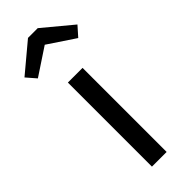

<svg xmlns="http://www.w3.org/2000/svg" viewBox="-288 -822 851 851"><g transform="rotate(-45 138.0 -396.0)"><path d="M184 -527H92V0H184ZM11 -634 138 -718 264 -634 304 -679 168 -792H107L-28 -679Z"/></g></svg>

Font: Fira Math
Style: Regular
Weight: 400
Designer: Xiangdong Zeng
Foundry: Xiangdong Zeng
Version: Version 0.3.4